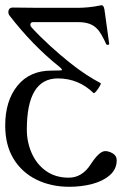

<svg xmlns="http://www.w3.org/2000/svg" viewBox="-23 -445 477 737"><path d="M243 272Q173 272 117 244.5Q61 217 29 164.5Q-3 112 -3 37Q-3 -58 44 -116Q91 -174 174 -174Q215 -174 215 -176Q215 -181 202 -191Q152 -231 104.5 -280Q57 -329 13 -386Q9 -391 9 -399Q9 -406 13 -411Q17 -416 27 -416Q50 -416 74 -415.5Q98 -415 121 -415H278Q293 -415 315.5 -417Q338 -419 367 -425Q375 -425 378 -408L396 -278Q397 -274 392 -273Q387 -272 385 -275Q377 -293 367 -310.5Q357 -328 349 -335Q326 -360 278 -360H104Q96 -360 94 -353.5Q92 -347 98 -340Q131 -304 170 -268.5Q209 -233 243 -206Q278 -178 308 -158.5Q338 -139 363 -126Q366 -125 360 -114.5Q354 -104 346.5 -95Q339 -86 336 -88Q278 -144 199 -144Q80 -144 80 52Q80 101 99 143.5Q118 186 154 211.5Q190 237 241 237Q292 237 325 186Q358 135 381 135Q395 135 410 144Q425 153 425 170Q425 204 399 227Q373 250 331.5 261Q290 272 243 272Z"/></svg>

Font: Junicode
Style: Regular
Weight: 400
Designer: Peter S. Baker
Version: Version 2.100; ttfautohint (v1.8.4)